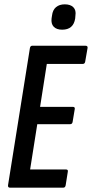

<svg xmlns="http://www.w3.org/2000/svg" viewBox="-20 -866 424 886"><path d="M26 0Q16 0 17 -11L118 -644Q120 -655 129 -655H374Q386 -655 384 -644L373 -581Q371 -571 362 -571H196L165 -373H315Q327 -373 325 -363L315 -303Q313 -293 304 -293H152L119 -84H284Q295 -84 293 -74L283 -11Q281 0 272 0ZM267 -729Q241 -729 228 -742.5Q215 -756 218 -781L220 -794Q223 -820 238.5 -833Q254 -846 279 -846Q305 -846 318.5 -832.5Q332 -819 328 -794L327 -781Q323 -755 308 -742Q293 -729 267 -729Z"/></svg>

Font: Sofia Sans Extra Condensed SemiBold
Style: Italic
Weight: 600
Italic angle: -9°
Designer: Botio Nikoltchev, Ani Petrova
Foundry: lettersoup
Version: Version 4.101